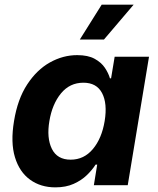

<svg xmlns="http://www.w3.org/2000/svg" viewBox="-20 -787 671 816"><path d="M215.3 9.3Q152.8 9.3 107.7 -23.4Q62.5 -56.2 43.5 -118.9Q24.4 -181.6 39.6 -272.5Q54.7 -365.7 95.5 -428Q136.2 -490.2 191.9 -521.5Q247.6 -552.7 308.1 -552.7Q354 -552.7 382.3 -537.1Q410.6 -521.5 425.8 -498.8Q440.9 -476.1 447.3 -454.1H452.1L467.3 -545.9H613.3L522.9 0H378.9L393.1 -87.4H386.2Q372.1 -64.9 349.1 -42.7Q326.2 -20.5 293 -5.6Q259.8 9.3 215.3 9.3ZM280.3 -108.4Q336.9 -108.4 374.8 -153.6Q412.6 -198.7 424.8 -272.5Q437 -347.2 413.8 -391.4Q390.6 -435.5 334.5 -435.5Q276.4 -435.5 239 -389.9Q201.7 -344.2 189.9 -272.5Q177.7 -200.7 200.4 -154.5Q223.1 -108.4 280.3 -108.4ZM319.3 -619.1 412.1 -767.1H547.9L421.9 -619.1Z"/></svg>

Font: Inter
Style: Bold Italic
Weight: 700
Italic angle: -9.39999°
Designer: Rasmus Andersson
Foundry: rsms
Version: Version 4.001;git-9221beed3